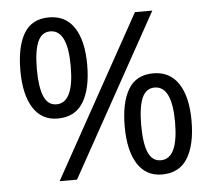

<svg xmlns="http://www.w3.org/2000/svg" viewBox="-52 -780 935 847"><g transform="rotate(-5 415.5 -357.0)"><path d="M195 -724Q269 -724 307 -665.5Q345 -607 345 -501Q345 -395 308.5 -335.5Q272 -276 195 -276Q124 -276 86.5 -335.5Q49 -395 49 -501Q49 -607 84 -665.5Q119 -724 195 -724ZM195 -662Q157 -662 139.5 -621.5Q122 -581 122 -501Q122 -421 139.5 -380Q157 -339 195 -339Q272 -339 272 -501Q272 -662 195 -662ZM652 -714 256 0H179L575 -714ZM632 -438Q705 -438 743.5 -379.5Q782 -321 782 -215Q782 -109 745.5 -49.5Q709 10 632 10Q561 10 523.5 -49.5Q486 -109 486 -215Q486 -321 521 -379.5Q556 -438 632 -438ZM632 -375Q594 -375 576.5 -335Q559 -295 559 -215Q559 -134 576.5 -93.5Q594 -53 632 -53Q709 -53 709 -215Q709 -375 632 -375Z"/></g></svg>

Font: Noto Sans Bassa Vah
Style: Regular
Weight: 400
Designer: Monotype Design Team
Foundry: Monotype Imaging Inc.
Version: Version 2.002